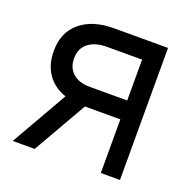

<svg xmlns="http://www.w3.org/2000/svg" viewBox="-103 -646 736 746"><g transform="rotate(20 265.0 -273.0)"><path d="M389.6 0V-221.7H243.2L116.2 0H25.4L158.7 -232.9Q109.4 -249.5 82.3 -288.6Q55.2 -327.6 55.7 -383.8Q55.2 -459 105.7 -502.2Q156.2 -545.4 244.1 -545.9H468.8V0ZM389.6 -299.8V-468.8H244.1Q195.3 -468.8 167.2 -446Q139.2 -423.3 139.6 -383.8Q139.2 -344.7 164.6 -322.3Q189.9 -299.8 234.4 -299.8Z"/></g></svg>

Font: Inter Display
Style: Regular
Weight: 400
Designer: Rasmus Andersson
Foundry: rsms
Version: Version 4.000;git-37864ae